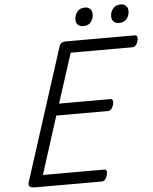

<svg xmlns="http://www.w3.org/2000/svg" viewBox="-72 -1258 1049 1317"><g transform="rotate(-5 452.5 -599.5)"><path d="M114 0Q89 0 78.5 -9Q68 -18 75 -40L368 -952Q372 -965 383.5 -972Q395 -979 415 -979H888Q899 -979 903.5 -969.5Q908 -960 902 -939Q897 -920 887 -909.5Q877 -899 866 -899H439L329 -558H683Q694 -558 698 -548Q702 -538 697 -518Q691 -498 681 -488Q671 -478 660 -478H303L176 -80H598Q609 -80 613.5 -70.5Q618 -61 612 -40Q607 -21 597 -10.5Q587 0 576 0ZM540 -1073Q519 -1073 505 -1085.5Q491 -1098 491 -1124Q491 -1151 509 -1175Q527 -1199 564 -1199Q584 -1199 598 -1186Q612 -1173 612 -1148Q612 -1120 595 -1096.5Q578 -1073 540 -1073ZM786 -1073Q766 -1073 751.5 -1085.5Q737 -1098 737 -1124Q737 -1151 755 -1175Q773 -1199 810 -1199Q830 -1199 844.5 -1186Q859 -1173 859 -1148Q859 -1120 841.5 -1096.5Q824 -1073 786 -1073Z"/></g></svg>

Font: Playwrite IE
Style: Regular
Weight: 400
Designer: Veronika Burian, José Scaglione
Foundry: TypeTogether
Version: Version 1.002